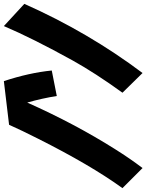

<svg xmlns="http://www.w3.org/2000/svg" viewBox="35 -827 758 994"><g transform="rotate(90 414.0 -330.0)"><path d="M-63 -77Q84 -408 295 -689L397 -585Q295 -444 230 -327Q115 -119 52 29ZM337 29Q294 -101 282 -219L414 -245Q426 -169 448 -92Q558 -339 690 -548Q737 -623 787 -689L891 -585Q771 -419 634 -146Q593 -65 563 2Z"/></g></svg>

Font: Vampiro One
Style: Regular
Weight: 400
Designer: Riccardo De Franceschi
Foundry: Sorkin Type Co.
Version: Version 1.002